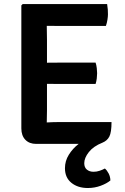

<svg xmlns="http://www.w3.org/2000/svg" viewBox="-20 -703 612 940"><path d="M493.5 122Q504 131 512 146.5Q520 162 520.5 180.5Q502.5 195.5 472.8 206.5Q443 217.5 410 217.5Q361 217.5 329.5 192Q298 166.5 298 120.5Q298 85 317 54.5Q336 24 365 1.5H157Q123.5 1.5 104 -18.8Q84.5 -39 84.5 -74.5V-676.5L91 -683H504.5Q507 -668.5 507.8 -656Q508.5 -643.5 508.5 -632.5Q508.5 -622 506 -606.2Q503.5 -590.5 498.5 -576H274Q263 -576 245.2 -576.2Q227.5 -576.5 209 -576.5Q209 -556.5 209.5 -542.2Q210 -528 210 -508V-396Q228 -396 245.5 -396.2Q263 -396.5 274 -396.5H448Q452 -384.5 453.8 -369.5Q455.5 -354.5 455.5 -344.5Q455.5 -333.5 453.8 -319Q452 -304.5 448 -292H274Q263 -292 245.5 -292.2Q228 -292.5 210 -292.5V-162.5Q210 -147 209.5 -133.8Q209 -120.5 209 -104V-103.5Q224.5 -104.5 241.2 -105Q258 -105.5 278 -105.5H526Q526 -55.5 515.5 -34.8Q505 -14 481.5 -4.5Q437.5 13 415 41.5Q392.5 70 392.5 96Q392.5 117 405.5 127.5Q418.5 138 438 138Q453.5 138 468 133Q482.5 128 493.5 122Z"/></svg>

Font: Signika Negative SC SemiBold
Style: Regular
Weight: 600
Designer: Anna Giedryś
Foundry: Anna Giedryś
Version: Version 2.000; ttfautohint (v1.8.3) -l 8 -r 50 -G 200 -x 9 -